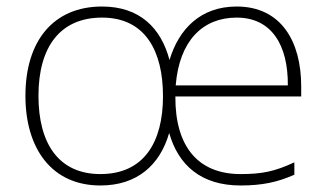

<svg xmlns="http://www.w3.org/2000/svg" viewBox="-20 -559 1003 589"><path d="M706 -539C596 -539 529 -471 500 -375C474 -473 409 -539 293 -539C145 -539 58 -435 58 -265C58 -104 138 10 288 10C402 10 471 -54 499 -151C527 -53 596 10 718 10C784 10 831 0 883 -23V-61C823 -33 784 -25 718 -25C588 -25 517 -109 518 -263H904V-294C904 -434 841 -539 706 -539ZM706 -505C813 -505 864 -421 863 -297H519C530 -433 601 -505 706 -505ZM293 -505C426 -505 480 -402 480 -264C480 -122 421 -25 288 -25C159 -25 98 -120 98 -265C98 -417 166 -505 293 -505Z"/></svg>

Font: Noto Sans Gurmukhi ExtraLight
Style: Regular
Weight: 200
Designer: Jelle Bosma - Monotype Design Team
Foundry: Monotype Imaging Inc.
Version: Version 2.004